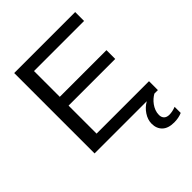

<svg xmlns="http://www.w3.org/2000/svg" viewBox="-247 -821 1162 1162"><g transform="rotate(-45 333.5 -240.0)"><path d="M82 0H624V-76.2H175.3V-315.9H574.7V-391.1H175.3V-611.8H604V-688H82ZM624 195.3V143.1C604.2 150.9 585.4 154.8 567.9 154.8C553.2 154.8 541.9 150.9 533.9 143.1C526 135.3 522 124.5 522 110.8C522 98.1 524.2 86.1 528.6 74.7C533 63.3 538.7 52.8 545.7 43.2C552.7 33.6 560.4 25.1 568.8 17.8C577.3 10.5 585.6 4.6 593.8 0H528.8C506.7 12.4 488.5 29.3 474.4 50.8C460.2 72.3 453.1 94.4 453.1 117.2C453.1 144.9 461.8 167 479 183.6C496.3 200.2 522 208.5 556.2 208.5C580.9 208.5 603.5 204.1 624 195.3Z"/></g></svg>

Font: Arimo
Style: Regular
Weight: 400
Designer: Steve Matteson
Foundry: Monotype Imaging Inc.
Version: Version 1.32